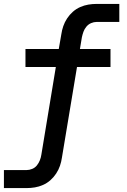

<svg xmlns="http://www.w3.org/2000/svg" viewBox="-27 -755 647 980"><path d="M-7 205V113H109Q123 113 137.5 107Q152 101 161.5 89Q171 77 176.5 63Q182 49 184 35L258 -413H103V-505H273L286 -580Q289 -601 296 -621.5Q303 -642 315.5 -661Q328 -680 345 -695Q362 -710 382.5 -719Q403 -728 424 -731.5Q445 -735 466 -735H582V-643H466Q452 -643 438 -637Q424 -631 414 -619Q404 -607 399 -593Q394 -579 391 -565L381 -505H537V-413H366L289 50Q286 71 279 91.5Q272 112 259.5 131Q247 150 230 165Q213 180 192.5 189Q172 198 151 201.5Q130 205 109 205Z"/></svg>

Font: Iosevka Curly SmBdEx
Style: Italic
Weight: 600
Width: 7
Italic angle: -9°
Monospace: yes
Designer: Belleve Invis
Foundry: Belleve Invis
Version: Version 11.1.0; ttfautohint (v1.8.3)